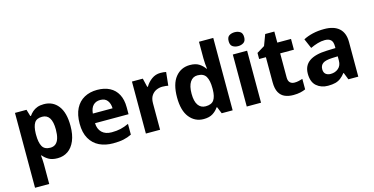

<svg xmlns="http://www.w3.org/2000/svg" viewBox="-93 -1234 3788 1947"><g transform="rotate(-15 1801.5 -260.0)"><path d="M378 -556Q473 -556 528.5 -484.5Q584 -413 584 -274Q584 -182 557 -118Q530 -54 483 -22Q436 10 374 10Q315 10 279 -12Q243 -34 223 -60H217Q219 -41 221 -17.5Q223 6 223 31V240H74V-546H195L216 -475H223Q238 -497 259 -515.5Q280 -534 309 -545Q338 -556 378 -556ZM329 -437Q271 -437 248 -400.5Q225 -364 223 -291V-275Q223 -196 246 -154Q269 -112 330 -112Q364 -112 386.5 -130.5Q409 -149 420 -186Q431 -223 431 -276Q431 -357 405.5 -397Q380 -437 329 -437Z M938 -556Q1014 -556 1069 -527.5Q1124 -499 1153.5 -443.5Q1183 -388 1183 -308V-235H831Q833 -173 869.5 -137.5Q906 -102 972 -102Q1024 -102 1065.5 -111.5Q1107 -121 1152 -142V-29Q1111 -9 1066.5 0.5Q1022 10 957 10Q876 10 813.5 -20Q751 -50 715 -112.5Q679 -175 679 -269Q679 -365 711.5 -428.5Q744 -492 802.5 -524Q861 -556 938 -556ZM942 -449Q896 -449 868 -420.5Q840 -392 835 -335H1042Q1041 -385 1016.5 -417Q992 -449 942 -449Z M1602 -556Q1618 -556 1635 -554.5Q1652 -553 1662 -550L1647 -410Q1636 -412 1621 -414Q1606 -416 1585 -416Q1554 -416 1523.5 -403Q1493 -390 1472 -359.5Q1451 -329 1451 -278V0H1302V-546H1416L1438 -454H1445Q1469 -496 1510 -526Q1551 -556 1602 -556Z M1908 10Q1817 10 1759.5 -61.5Q1702 -133 1702 -272Q1702 -413 1760 -484.5Q1818 -556 1912 -556Q1971 -556 2007 -533Q2043 -510 2066 -476H2071Q2068 -494 2065.5 -526.5Q2063 -559 2063 -586V-760H2213V0H2098L2069 -71H2063Q2041 -37 2004 -13.5Q1967 10 1908 10ZM1960 -110Q2022 -110 2047 -146Q2072 -182 2073 -255V-271Q2073 -350 2048.5 -392.5Q2024 -435 1959 -435Q1910 -435 1882 -392.5Q1854 -350 1854 -270Q1854 -190 1882 -150Q1910 -110 1960 -110Z M2511 -546V0H2361V-546ZM2437 -760Q2469 -760 2493.5 -744.5Q2518 -729 2518 -687Q2518 -646 2493.5 -630Q2469 -614 2437 -614Q2403 -614 2379 -630Q2355 -646 2355 -687Q2355 -729 2379 -744.5Q2403 -760 2437 -760Z M2893 -109Q2916 -109 2937.5 -114Q2959 -119 2978 -125V-15Q2954 -4 2922.5 3Q2891 10 2849 10Q2800 10 2761.5 -6Q2723 -22 2700.5 -61.5Q2678 -101 2678 -172V-433H2607V-497L2689 -547L2732 -662H2828V-546H2972V-433H2828V-180Q2828 -144 2845.5 -126.5Q2863 -109 2893 -109Z M3322 -556Q3424 -556 3478 -507.5Q3532 -459 3532 -364V0H3428L3399 -74H3395Q3372 -45 3347.5 -26Q3323 -7 3291 1.5Q3259 10 3213 10Q3141 10 3093 -32Q3045 -74 3045 -161Q3045 -246 3107 -289.5Q3169 -333 3292 -337L3383 -340V-358Q3383 -407 3361 -426.5Q3339 -446 3299 -446Q3262 -446 3223 -434.5Q3184 -423 3146 -405L3102 -507Q3145 -530 3200.5 -543Q3256 -556 3322 -556ZM3326 -251Q3254 -248 3226 -227Q3198 -206 3198 -167Q3198 -132 3218 -115.5Q3238 -99 3270 -99Q3318 -99 3351 -127.5Q3384 -156 3384 -208V-253Z"/></g></svg>

Font: Noto Sans Syriac Eastern
Style: Bold
Weight: 700
Designer: Patrick Giasson and the Monotype Design Team
Foundry: Monotype Imaging Inc.
Version: Version 3.001